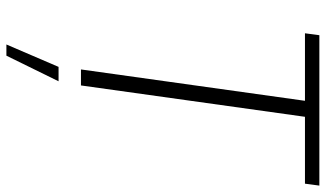

<svg xmlns="http://www.w3.org/2000/svg" viewBox="-229 -556 1018 600"><g transform="rotate(90 280.0 -256.0)"><path d="M197 0H247L345 -700H554L560 -745H90L84 -700H295ZM119 233H154L234 70H189Z"/></g></svg>

Font: Mluvka ExtraLight
Style: Italic
Weight: 200
Italic angle: -8°
Designer: Modified by Jiří Krblich, Original typeface by Gumpita Rahayu
Foundry: Gumpita Rahayu & Jiří Krblich
Version: Version 2.000;Glyphs 3.1.1 (3134)